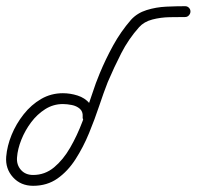

<svg xmlns="http://www.w3.org/2000/svg" viewBox="-23 -578 635 620"><path d="M279 -199Q278 -192 272.5 -187Q267 -182 260 -183Q253 -183 248 -188.5Q243 -194 244 -202Q245 -218 234.5 -227Q224 -236 208.5 -239Q193 -242 180 -242Q149 -242 123 -225.5Q97 -209 77.5 -183Q58 -157 46 -127Q34 -97 32 -70Q30 -46 44.5 -29.5Q59 -13 84 -13Q122 -13 151.5 -37.5Q181 -62 203.5 -101Q226 -140 243 -185Q260 -230 273.5 -271.5Q287 -313 299 -341Q318 -387 342.5 -431.5Q367 -476 400 -514Q420 -536 450.5 -545.5Q481 -555 514 -556.5Q547 -558 575 -558Q582 -558 587 -553Q592 -548 592 -541Q592 -534 587 -528.5Q582 -523 575 -523Q554 -523 525 -522.5Q496 -522 469 -515Q442 -508 426 -490Q392 -452 368.5 -406Q345 -360 325 -313Q312 -280 297.5 -236.5Q283 -193 264.5 -148Q246 -103 221 -64Q196 -25 162.5 -1.5Q129 22 84 22Q44 22 19 -5.5Q-6 -33 -3 -72Q0 -107 14.5 -142.5Q29 -178 53.5 -209Q78 -240 110 -258.5Q142 -277 180 -277Q204 -277 227.5 -269.5Q251 -262 266 -244.5Q281 -227 279 -199Q279 -199 279 -199Q279 -199 279 -199Z"/></svg>

Font: FRB American Cursive
Style: Italic
Weight: 400
Italic angle: -25°
Version: Version 2.0;Modular Font Editor K font №1